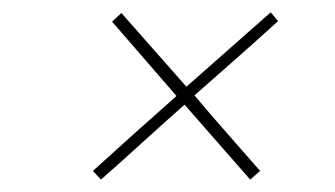

<svg xmlns="http://www.w3.org/2000/svg" viewBox="-20 -290 541 310"><path d="M281 -150Q315 -180 349 -210Q383 -240 417 -270Q420 -267 423 -263Q426 -259 429 -256Q395 -225 361.5 -195.5Q328 -166 294 -136Q320 -105 346.5 -75Q373 -45 400 -14L384 0Q358 -30 331 -60.5Q304 -91 278 -121Q244 -91 210.5 -60.5Q177 -30 143 0Q140 -3 136.5 -7Q133 -11 130 -14Q164 -45 197.5 -75Q231 -105 265 -135L161 -255L176 -269Z"/></svg>

Font: Josefin Sans Thin Thin
Style: Italic
Weight: 250
Italic angle: -7°
Version: Version 2.000